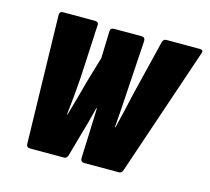

<svg xmlns="http://www.w3.org/2000/svg" viewBox="-79 -589 744 681"><g transform="rotate(15 293.0 -248.5)"><path d="M85 0Q71 0 71 -14L60 -484Q60 -497 73 -497H190Q196 -497 200 -494Q204 -491 203 -484L193 -288Q191 -260 187.5 -221.5Q184 -183 180 -151H182Q192 -185 201 -217.5Q210 -250 219 -284L246 -375L249 -473Q249 -487 263 -487H364Q377 -487 377 -473L365 -282Q363 -250 361 -218Q359 -186 356 -151H358Q366 -184 374 -217.5Q382 -251 389 -284L438 -484Q441 -497 452 -497H574Q590 -497 585 -484L426 -14Q422 0 412 0H284Q270 0 270 -14L273 -90Q274 -117 275 -143Q276 -169 277 -199H275Q268 -171 260.5 -143.5Q253 -116 245 -89L224 -14Q220 0 210 0Z"/></g></svg>

Font: Sofia Sans Extra Condensed Black
Style: Italic
Weight: 900
Italic angle: -9°
Version: Version 4.100